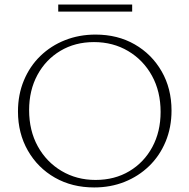

<svg xmlns="http://www.w3.org/2000/svg" viewBox="-20 -817 833 844"><path d="M394 7Q297 7 221.5 -36Q146 -79 102.5 -155Q59 -231 59 -327Q59 -401 85 -463.5Q111 -526 157.5 -571Q204 -616 266 -640.5Q328 -665 400 -665Q497 -665 572 -622Q647 -579 690.5 -503.5Q734 -428 734 -331Q734 -257 708 -194.5Q682 -132 635.5 -87Q589 -42 527.5 -17.5Q466 7 394 7ZM400 -26Q484 -26 548.5 -64.5Q613 -103 649.5 -170.5Q686 -238 686 -325Q686 -415 648 -484Q610 -553 543.5 -592.5Q477 -632 393 -632Q310 -632 245.5 -593.5Q181 -555 144.5 -487.5Q108 -420 108 -333Q108 -243 146 -174Q184 -105 250.5 -65.5Q317 -26 400 -26ZM236 -766V-797H561V-766Z"/></svg>

Font: Ysabeau Infant ExtraLight
Style: Regular
Weight: 250
Designer: Christian Thalmann (Catharsis Fonts)
Version: Version 2.001;gftools[0.9.30]; featfreeze: ss01,ss02,lnum